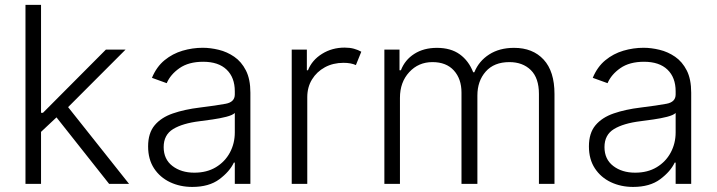

<svg xmlns="http://www.w3.org/2000/svg" viewBox="-20 -747 2913 780"><path d="M83.5 0V-727.3H146.7V-288.7H154.5L410.2 -545.5H490.1L256.7 -311.8L504.3 0H423.3L209.5 -270.2L146.7 -211.3V0Z M761 12.4Q711.6 12.4 670.8 -6.9Q630 -26.3 605.8 -63Q581.7 -99.8 581.7 -152.3Q581.7 -206.3 608.3 -238.1Q634.9 -269.9 682.4 -286.2Q729.8 -302.6 791.2 -310Q860.1 -318.5 897 -325.5Q933.9 -332.4 933.9 -363.3V-376.1Q933.9 -432.2 900.7 -464.1Q867.5 -496.1 805.4 -496.1Q746.4 -496.1 709.3 -470.2Q672.2 -444.2 657.3 -409.1L597.3 -430.8Q615.8 -475.5 648.4 -502.3Q681.1 -529.1 721.6 -541Q762.1 -552.9 803.6 -552.9Q834.9 -552.9 868.6 -544.7Q902.3 -536.6 931.6 -516.5Q960.9 -496.4 979 -460.9Q997.2 -425.4 997.2 -370.4V0H933.9V-86.3H930Q913 -50.1 871.1 -18.8Q829.2 12.4 761 12.4ZM769.5 -45.5Q820 -45.5 856.9 -67.6Q893.8 -89.8 913.9 -127.1Q933.9 -164.4 933.9 -209.2V-288Q924.7 -279.1 899.1 -272.5Q873.6 -266 843.6 -261.7Q813.6 -257.5 791.2 -254.6Q721.9 -246.1 683.4 -222.7Q644.9 -199.2 644.9 -149.5Q644.9 -100.1 680.4 -72.8Q715.9 -45.5 769.5 -45.5Z M1165.1 0V-545.5H1226.6V-461.6H1231.2Q1247.5 -502.8 1288.2 -528.2Q1328.8 -553.6 1380.3 -553.6Q1401.3 -553.6 1418 -549Q1434.7 -544.4 1447.8 -536.9L1425.8 -482.6Q1405.5 -491.8 1375.7 -491.8Q1333.1 -491.8 1299.9 -473.7Q1266.7 -455.6 1247.5 -424.2Q1228.3 -392.8 1228.3 -352.3V0Z M1541.5 0V-545.5H1603V-461.6H1608.7Q1625 -503.9 1663.2 -528.2Q1701.3 -552.6 1755 -552.6Q1811.4 -552.6 1847.8 -526.3Q1884.2 -500 1902.3 -453.5H1907Q1925.4 -498.9 1967.2 -525.7Q2008.9 -552.6 2068.5 -552.6Q2144.5 -552.6 2188.6 -504.8Q2232.6 -457 2232.6 -365.4V0H2169.4V-365.4Q2169.4 -430 2136.4 -462.4Q2103.3 -494.7 2049.4 -494.7Q1987.2 -494.7 1953.3 -456.3Q1919.4 -418 1919.4 -359V0H1854.8V-371.1Q1854.8 -426.5 1823.9 -460.6Q1793 -494.7 1736.9 -494.7Q1680 -494.7 1642.4 -453.8Q1604.8 -413 1604.8 -349.4V0Z M2551.8 12.4Q2502.5 12.4 2461.6 -6.9Q2420.8 -26.3 2396.7 -63Q2372.5 -99.8 2372.5 -152.3Q2372.5 -206.3 2399.1 -238.1Q2425.8 -269.9 2473.2 -286.2Q2520.6 -302.6 2582 -310Q2650.9 -318.5 2687.9 -325.5Q2724.8 -332.4 2724.8 -363.3V-376.1Q2724.8 -432.2 2691.6 -464.1Q2658.4 -496.1 2596.2 -496.1Q2537.3 -496.1 2500.2 -470.2Q2463.1 -444.2 2448.2 -409.1L2388.1 -430.8Q2406.6 -475.5 2439.3 -502.3Q2471.9 -529.1 2512.4 -541Q2552.9 -552.9 2594.5 -552.9Q2625.7 -552.9 2659.4 -544.7Q2693.2 -536.6 2722.5 -516.5Q2751.8 -496.4 2769.9 -460.9Q2788 -425.4 2788 -370.4V0H2724.8V-86.3H2720.9Q2703.8 -50.1 2661.9 -18.8Q2620 12.4 2551.8 12.4ZM2560.4 -45.5Q2610.8 -45.5 2647.7 -67.6Q2684.7 -89.8 2704.7 -127.1Q2724.8 -164.4 2724.8 -209.2V-288Q2715.6 -279.1 2690 -272.5Q2664.4 -266 2634.4 -261.7Q2604.4 -257.5 2582 -254.6Q2512.8 -246.1 2474.3 -222.7Q2435.7 -199.2 2435.7 -149.5Q2435.7 -100.1 2471.2 -72.8Q2506.7 -45.5 2560.4 -45.5Z"/></svg>

Font: Inter UI Light
Style: Regular
Weight: 300
Designer: Rasmus Andersson
Foundry: rsms
Version: 3.2;8d6f07862